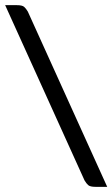

<svg xmlns="http://www.w3.org/2000/svg" viewBox="-27 -685 436 745"><path d="M-7 -665H38Q59 -665 66.5 -658.5Q74 -652 81 -640L389 40H344Q323 40 315.5 33.5Q308 27 301 15Z"/></svg>

Font: Changa ExtraLight ExtraLight
Style: Regular
Weight: 250
Version: Version 3.002; ttfautohint (v1.8.2)